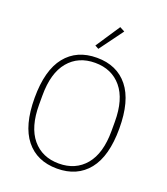

<svg xmlns="http://www.w3.org/2000/svg" viewBox="-167 -1049 1020 1176"><g transform="rotate(20 343.0 -461.5)"><path d="M343 12Q212 12 139.5 -78.5Q67 -169 67 -349Q67 -529 139.5 -619.5Q212 -710 343 -710Q474 -710 546.5 -619.5Q619 -529 619 -349Q619 -169 546.5 -78.5Q474 12 343 12ZM343 -21Q452 -21 515.5 -97Q579 -173 579 -319V-379Q579 -525 515.5 -601Q452 -677 343 -677Q234 -677 170.5 -601Q107 -525 107 -379V-319Q107 -173 170.5 -97Q234 -21 343 -21ZM331 -764 307 -777 412 -935 444 -918Z"/></g></svg>

Font: IBM Plex Sans Arabic ExtLt
Style: Regular
Weight: 200
Designer: Mike Abbink, Paul van der Laan, Pieter van Rosmalen, Wael Morcos, Khajak Apelian
Foundry: Bold Monday
Version: Version 1.2